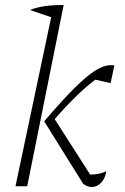

<svg xmlns="http://www.w3.org/2000/svg" viewBox="-20 -746 499 769"><path d="M42 0 185 -677 100 -706Q128 -717 160 -721.5Q192 -726 235 -726L89 0ZM157 -260Q227 -342 276.5 -391.5Q326 -441 361 -463Q396 -485 424 -485Q434 -485 438 -484L423 -413L362 -427Q338 -409 315 -388.5Q292 -368 264 -339.5Q236 -311 199 -269L341 -47H346Q377 -47 406 -60Q401 -31 385 -14Q369 3 347 3Q330 3 313 -10Z"/></svg>

Font: Piazzolla ExtraLight
Style: Italic
Weight: 200
Italic angle: -11.3°
Designer: Juan Pablo del Peral
Foundry: Huerta Tipografica
Version: Version 1.330